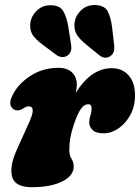

<svg xmlns="http://www.w3.org/2000/svg" viewBox="-20 -749 568 780"><path d="M50.5 -300.5Q34 -300.5 25.2 -316.5Q16.5 -332.5 29 -358Q50 -405 101.2 -439.2Q152.5 -473.5 218 -473.5Q253 -473.5 272.5 -454.8Q292 -436 292 -405.5Q292 -391.5 288 -372Q350.5 -472 434 -472Q477 -472 502.8 -442.5Q528.5 -413 528.5 -362Q528.5 -317 509.5 -282.2Q490.5 -247.5 461.5 -227.5Q432.5 -207.5 401.5 -207.5Q368 -207.5 355.2 -221.8Q342.5 -236 342.5 -250.5Q342.5 -265.5 347.2 -279.2Q352 -293 352 -309Q352 -325.5 338.5 -325.5Q322.5 -325.5 309.8 -308.2Q297 -291 282 -249Q270 -214 265.8 -189.2Q261.5 -164.5 261.5 -140.5Q261.5 -118 270.5 -103.8Q279.5 -89.5 279.5 -73Q279.5 -35 232.8 -11.8Q186 11.5 109 11.5Q41.5 11.5 29.5 -30.2Q17.5 -72 48 -140L100 -255.5Q127.5 -317 96.5 -317Q87.5 -317 75 -309Q62.5 -300.5 50.5 -300.5ZM435.5 -637 444 -564Q445.5 -550.5 442.2 -539.5Q439 -528.5 428 -521Q417.5 -513.5 405.8 -514.8Q394 -516 385 -523.5L332.5 -566Q300.5 -592 290.2 -611.5Q280 -631 283 -658.5Q287 -686 309.2 -707Q331.5 -728 362 -728.5Q403.5 -729 417 -703.8Q430.5 -678.5 435.5 -637ZM257.5 -640 269 -567Q271 -554 268.2 -543Q265.5 -532 255 -524Q244.5 -516.5 232.5 -517.2Q220.5 -518 211 -524.5L156.5 -565Q123.5 -589.5 112 -608.2Q100.5 -627 103 -654.5Q106 -682 127.5 -704Q149 -726 179.5 -727.5Q221.5 -729.5 236.2 -705Q251 -680.5 257.5 -640Z"/></svg>

Font: Fraunces 72pt S100 Black
Style: Italic
Weight: 900
Italic angle: -16°
Version: Version 1.000; ttfautohint (v1.8.3)